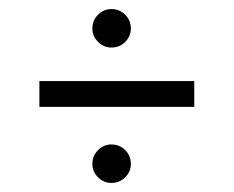

<svg xmlns="http://www.w3.org/2000/svg" viewBox="-20 -505 516 424"><path d="M184 -143Q184 -161 196.5 -173.5Q209 -186 226 -186Q244 -186 256.5 -173.5Q269 -161 269 -143Q269 -126 256.5 -113.5Q244 -101 226 -101Q209 -101 196.5 -113.5Q184 -126 184 -143ZM184 -442Q184 -460 196.5 -472.5Q209 -485 226 -485Q244 -485 256.5 -472.5Q269 -460 269 -442Q269 -425 256.5 -412.5Q244 -400 226 -400Q209 -400 196.5 -412.5Q184 -425 184 -442ZM67 -326H409V-269H67Z"/></svg>

Font: Bellota
Style: Regular
Weight: 400
Designer: Kemie Guaida
Foundry: Kemie Guaida
Version: Version 4.001